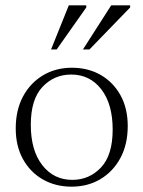

<svg xmlns="http://www.w3.org/2000/svg" viewBox="-20 -690 538 720"><path d="M248.5 10Q188 10 140.5 -17.2Q93 -44.5 66 -93.5Q39 -142.5 39 -208.5Q39 -277 66.2 -328Q93.5 -379 141.2 -407.5Q189 -436 249.5 -436Q310.5 -436 357.8 -408.8Q405 -381.5 432 -332.5Q459 -283.5 459 -217.5Q459 -149 431.8 -98Q404.5 -47 357 -18.5Q309.5 10 248.5 10ZM251 -15.5Q315 -15.5 358.8 -62Q402.5 -108.5 402.5 -204Q402.5 -300 359.8 -355.2Q317 -410.5 247 -410.5Q183 -410.5 139.2 -364Q95.5 -317.5 95.5 -222Q95.5 -126 138.5 -70.8Q181.5 -15.5 251 -15.5ZM291 -504.5 397 -670H468V-662L315.5 -504.5ZM171.5 -504.5 238 -670H303.5V-662L192.5 -504.5Z"/></svg>

Font: Newsreader Text Light
Style: Regular
Weight: 300
Designer: Hugues Gentile
Foundry: Production Type
Version: Version 1.001